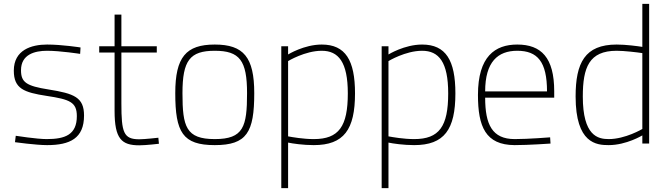

<svg xmlns="http://www.w3.org/2000/svg" viewBox="-20 -738 3436 987"><path d="M394 -494C394 -494 299 -509 222 -509C141 -509 51 -481 51 -375C51 -282 103 -263 220 -245C339 -227 375 -213 375 -141C375 -45 314 -23 220 -23C169 -23 61 -40 61 -40L57 -7C57 -7 165 8 222 8C340 8 412 -27 412 -144C412 -238 361 -257 230 -278C115 -296 88 -315 88 -377C88 -458 158 -477 222 -477C290 -477 392 -461 392 -461L394 -494Z M786 -500H604V-663H569V-500H490V-468H569V-168C569 -24 605 9 696 9C731 9 797 1 797 1L794 -30C794 -30 724 -22 696 -22C615 -22 604 -57 604 -206V-468H786Z M1084 -23C936 -23 918 -87 918 -259C918 -427 956 -477 1084 -477C1212 -477 1250 -427 1250 -259C1250 -87 1232 -23 1084 -23ZM1084 -509C936 -509 881 -444 881 -259C881 -58 919 8 1084 8C1249 8 1287 -58 1287 -259C1287 -444 1232 -509 1084 -509Z M1634 -477C1720 -477 1768 -419 1768 -258C1768 -88 1722 -23 1593 -23C1539 -23 1483 -33 1461 -37V-424C1461 -424 1548 -477 1634 -477ZM1461 229V-5C1484 0 1539 8 1593 8C1748 8 1805 -72 1805 -258C1805 -428 1756 -509 1634 -509C1543 -509 1461 -458 1461 -458V-500H1426V229Z M2150 -477C2236 -477 2284 -419 2284 -258C2284 -88 2238 -23 2109 -23C2055 -23 1999 -33 1977 -37V-424C1977 -424 2064 -477 2150 -477ZM1977 229V-5C2000 0 2055 8 2109 8C2264 8 2321 -72 2321 -258C2321 -428 2272 -509 2150 -509C2059 -509 1977 -458 1977 -458V-500H1942V229Z M2474 -268C2474 -420 2539 -477 2639 -477C2743 -477 2792 -421 2792 -268H2474ZM2626 -23C2510 -23 2474 -98 2474 -236H2829V-269C2829 -442 2762 -509 2639 -509C2525 -509 2437 -448 2437 -250C2437 -87 2476 7 2625 8C2698 8 2810 0 2810 0L2808 -32C2808 -32 2696 -23 2626 -23Z M3109 -23C3053 -23 2976 -40 2976 -242C2976 -391 3008 -477 3150 -477C3189 -477 3256 -469 3282 -465V-75C3282 -75 3195 -23 3109 -23ZM3282 -718V-497C3257 -501 3197 -509 3150 -509C2986 -509 2939 -414 2939 -242C2939 0 3047 8 3109 8C3200 8 3282 -42 3282 -42V0H3317V-718Z"/></svg>

Font: RazerF5 Thin
Style: Regular
Weight: 250
Foundry: Razer Inc.
Version: Version 2